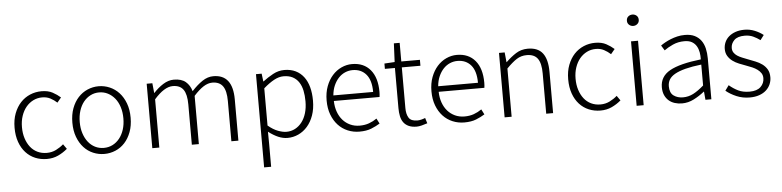

<svg xmlns="http://www.w3.org/2000/svg" viewBox="-53 -1048 6440 1582"><g transform="rotate(-5 3167.0 -257.0)"><path d="M300 13Q248 13 203.5 -5.5Q159 -24 126 -60Q93 -96 74.5 -148Q56 -200 56 -266Q56 -333 76 -385Q96 -437 129.5 -473Q163 -509 208 -528Q253 -547 303 -547Q357 -547 394 -527Q431 -507 459 -482L426 -442Q401 -465 371.5 -480.5Q342 -496 304 -496Q264 -496 230 -479Q196 -462 171 -432Q146 -402 131.5 -359.5Q117 -317 117 -266Q117 -215 130.5 -173Q144 -131 168 -100.5Q192 -70 226.5 -53.5Q261 -37 303 -37Q345 -37 380 -54.5Q415 -72 442 -96L470 -56Q435 -26 393 -6.5Q351 13 300 13Z M775 13Q727 13 683 -5.5Q639 -24 606 -60Q573 -96 553.5 -148Q534 -200 534 -266Q534 -333 553.5 -385Q573 -437 606 -473Q639 -509 683 -528Q727 -547 775 -547Q823 -547 867 -528Q911 -509 944 -473Q977 -437 996.5 -385Q1016 -333 1016 -266Q1016 -200 996.5 -148Q977 -96 944 -60Q911 -24 867 -5.5Q823 13 775 13ZM775 -37Q814 -37 847 -53.5Q880 -70 904.5 -100.5Q929 -131 942.5 -173Q956 -215 956 -266Q956 -317 942.5 -359.5Q929 -402 904.5 -432Q880 -462 847 -479Q814 -496 775 -496Q736 -496 703 -479Q670 -462 646 -432Q622 -402 608.5 -359.5Q595 -317 595 -266Q595 -215 608.5 -173Q622 -131 646 -100.5Q670 -70 703 -53.5Q736 -37 775 -37Z M1219 -533 1227 -452H1229Q1265 -492 1308.5 -519.5Q1352 -547 1397 -547Q1461 -547 1495.5 -517.5Q1530 -488 1544 -439Q1589 -488 1633 -517.5Q1677 -547 1724 -547Q1884 -547 1884 -341V0H1826V-333Q1826 -417 1798 -456Q1770 -495 1711 -495Q1675 -495 1637.5 -471Q1600 -447 1557 -399V0H1499V-333Q1499 -417 1471.5 -456Q1444 -495 1384 -495Q1314 -495 1230 -399V0H1172V-533Z M2123 -533 2131 -468H2133Q2172 -498 2217 -522.5Q2262 -547 2311 -547Q2364 -547 2404 -527.5Q2444 -508 2471 -472.5Q2498 -437 2511.5 -387Q2525 -337 2525 -275Q2525 -207 2506 -153.5Q2487 -100 2454.5 -63Q2422 -26 2379.5 -6.5Q2337 13 2290 13Q2252 13 2213.5 -3.5Q2175 -20 2133 -52L2134 46V238H2076V-533ZM2134 -103Q2177 -67 2216.5 -52.5Q2256 -38 2285 -38Q2324 -38 2356.5 -55Q2389 -72 2413 -103Q2437 -134 2450 -177.5Q2463 -221 2463 -275Q2463 -323 2454.5 -363.5Q2446 -404 2426.5 -433.5Q2407 -463 2376 -479.5Q2345 -496 2300 -496Q2262 -496 2221.5 -474Q2181 -452 2134 -411Z M2885 13Q2834 13 2788.5 -6Q2743 -25 2709.5 -61Q2676 -97 2656.5 -148.5Q2637 -200 2637 -266Q2637 -331 2656.5 -383Q2676 -435 2708.5 -471.5Q2741 -508 2783.5 -527.5Q2826 -547 2871 -547Q2968 -547 3022.5 -482Q3077 -417 3077 -299Q3077 -277 3074 -257H2696Q2697 -208 2711.5 -167.5Q2726 -127 2751.5 -98Q2777 -69 2812.5 -52.5Q2848 -36 2891 -36Q2934 -36 2968.5 -48.5Q3003 -61 3033 -82L3055 -39Q3023 -19 2983 -3Q2943 13 2885 13ZM3025 -303Q3025 -400 2983.5 -448.5Q2942 -497 2872 -497Q2839 -497 2809 -484Q2779 -471 2755.5 -446Q2732 -421 2716 -385Q2700 -349 2696 -303Z M3138 -528 3223 -533 3230 -687H3278V-533H3432V-484H3278V-147Q3278 -98 3296.5 -67.5Q3315 -37 3368 -37Q3383 -37 3401 -41.5Q3419 -46 3433 -52L3447 -7Q3424 1 3400 7Q3376 13 3358 13Q3319 13 3292.5 1Q3266 -11 3250 -32.5Q3234 -54 3227.5 -84.5Q3221 -115 3221 -152V-484H3138Z M3752 13Q3701 13 3655.5 -6Q3610 -25 3576.5 -61Q3543 -97 3523.5 -148.5Q3504 -200 3504 -266Q3504 -331 3523.5 -383Q3543 -435 3575.5 -471.5Q3608 -508 3650.5 -527.5Q3693 -547 3738 -547Q3835 -547 3889.5 -482Q3944 -417 3944 -299Q3944 -277 3941 -257H3563Q3564 -208 3578.5 -167.5Q3593 -127 3618.5 -98Q3644 -69 3679.5 -52.5Q3715 -36 3758 -36Q3801 -36 3835.5 -48.5Q3870 -61 3900 -82L3922 -39Q3890 -19 3850 -3Q3810 13 3752 13ZM3892 -303Q3892 -400 3850.5 -448.5Q3809 -497 3739 -497Q3706 -497 3676 -484Q3646 -471 3622.5 -446Q3599 -421 3583 -385Q3567 -349 3563 -303Z M4133 -533 4141 -452H4143Q4184 -492 4227 -519.5Q4270 -547 4325 -547Q4409 -547 4448 -495.5Q4487 -444 4487 -341V0H4430V-333Q4430 -417 4402 -456Q4374 -495 4312 -495Q4265 -495 4228 -471Q4191 -447 4144 -399V0H4086V-533Z M4879 13Q4827 13 4782.5 -5.5Q4738 -24 4705 -60Q4672 -96 4653.5 -148Q4635 -200 4635 -266Q4635 -333 4655 -385Q4675 -437 4708.5 -473Q4742 -509 4787 -528Q4832 -547 4882 -547Q4936 -547 4973 -527Q5010 -507 5038 -482L5005 -442Q4980 -465 4950.5 -480.5Q4921 -496 4883 -496Q4843 -496 4809 -479Q4775 -462 4750 -432Q4725 -402 4710.5 -359.5Q4696 -317 4696 -266Q4696 -215 4709.5 -173Q4723 -131 4747 -100.5Q4771 -70 4805.5 -53.5Q4840 -37 4882 -37Q4924 -37 4959 -54.5Q4994 -72 5021 -96L5049 -56Q5014 -26 4972 -6.5Q4930 13 4879 13Z M5178 -533H5236V0H5178ZM5208 -658Q5188 -658 5173.5 -671Q5159 -684 5159 -704Q5159 -727 5173.5 -739.5Q5188 -752 5208 -752Q5228 -752 5242.5 -739.5Q5257 -727 5257 -704Q5257 -684 5242.5 -671Q5228 -658 5208 -658Z M5553 13Q5521 13 5492.5 4Q5464 -5 5443 -23.5Q5422 -42 5410 -69.5Q5398 -97 5398 -134Q5398 -223 5480 -269Q5562 -315 5738 -335Q5739 -365 5734 -393.5Q5729 -422 5715.5 -445Q5702 -468 5678 -482Q5654 -496 5616 -496Q5563 -496 5519.5 -476Q5476 -456 5448 -435L5422 -477Q5437 -488 5458.5 -500Q5480 -512 5506 -522.5Q5532 -533 5561.5 -540Q5591 -547 5624 -547Q5672 -547 5704.5 -531Q5737 -515 5757.5 -487Q5778 -459 5787 -420.5Q5796 -382 5796 -338V0H5747L5741 -68H5739Q5698 -35 5651 -11Q5604 13 5553 13ZM5565 -36Q5610 -36 5650 -56.5Q5690 -77 5738 -119V-292Q5660 -283 5606 -269Q5552 -255 5518.5 -236Q5485 -217 5470.5 -192.5Q5456 -168 5456 -137Q5456 -82 5488 -59Q5520 -36 5565 -36Z M6113 13Q6054 13 6003.5 -8.5Q5953 -30 5917 -60L5948 -103Q5983 -73 6022 -54Q6061 -35 6116 -35Q6177 -35 6207.5 -64.5Q6238 -94 6238 -136Q6238 -160 6226.5 -177.5Q6215 -195 6196.5 -208.5Q6178 -222 6155 -232Q6132 -242 6109 -250Q6079 -261 6049 -273Q6019 -285 5995.5 -302.5Q5972 -320 5957 -344.5Q5942 -369 5942 -403Q5942 -432 5953.5 -458.5Q5965 -485 5987.5 -504.5Q6010 -524 6042.5 -535.5Q6075 -547 6117 -547Q6161 -547 6201.5 -530.5Q6242 -514 6272 -490L6242 -450Q6215 -470 6184.5 -484Q6154 -498 6115 -498Q6055 -498 6027.5 -470Q6000 -442 6000 -406Q6000 -384 6010.5 -368Q6021 -352 6038.5 -340.5Q6056 -329 6078.5 -320Q6101 -311 6124 -302Q6155 -290 6185.5 -278Q6216 -266 6240.5 -248Q6265 -230 6280.5 -204Q6296 -178 6296 -139Q6296 -108 6284 -80.5Q6272 -53 6249 -32Q6226 -11 6191.5 1Q6157 13 6113 13Z"/></g></svg>

Font: Kinto Sans Light
Style: Regular
Weight: 300
Designer: Authors: Ryoko NISHIZUKA  (kana & ideographs); Paul D. Hunt (Latin, Greek & Cyrillic); Wenlong ZHANG  (bopomofo); Sandol
Foundry: Adobe Systems Incorporated, ookami Inc.
Version: Version 0.001